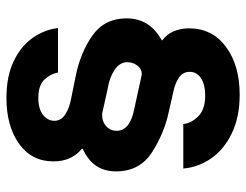

<svg xmlns="http://www.w3.org/2000/svg" viewBox="-104 -650 764 596"><g transform="rotate(-90 278.0 -352.0)"><path d="M53 -165H191Q193 -141 214.5 -119Q236 -97 280 -97Q313 -97 333 -110Q353 -123 353 -145Q353 -167 334.5 -179Q316 -191 291 -196L229 -210Q163 -224 103.5 -262Q44 -300 44 -374Q44 -446 114 -477V-480Q75 -512 75 -568Q75 -636 130 -675Q185 -714 272 -714Q339 -714 386 -691.5Q433 -669 458.5 -632.5Q484 -596 489 -554H351Q346 -579 328 -597Q310 -615 272 -615Q238 -615 219.5 -600.5Q201 -586 201 -565Q201 -544 221.5 -531Q242 -518 271 -513L340 -499Q414 -484 466.5 -446.5Q519 -409 519 -341Q519 -269 451 -232V-230Q469 -217 478.5 -195.5Q488 -174 488 -147Q488 -75 430.5 -32.5Q373 10 282 10Q212 10 161 -15Q110 -40 83 -80.5Q56 -121 53 -165ZM383 -339Q383 -362 359.5 -378Q336 -394 304 -399L223 -417Q200 -418 185 -405Q170 -392 170 -372Q170 -330 239 -317L344 -294Q361 -293 372 -307Q383 -321 383 -339Z"/></g></svg>

Font: Be Vietnam
Style: Bold
Weight: 700
Designer: Gabriel Lam
Foundry: TypeRant
Version: Version 4.000